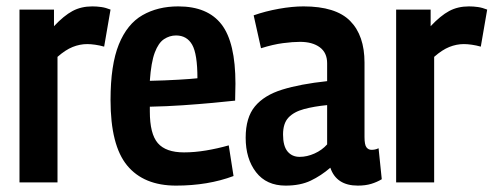

<svg xmlns="http://www.w3.org/2000/svg" viewBox="-20 -571 1547 601"><path d="M149 -541V-489Q180 -522 207 -536.5Q234 -551 269 -551Q283 -551 297 -549Q311 -547 326 -541L306 -425Q292 -429 278 -431Q264 -433 253 -433Q230 -433 207.5 -424Q185 -415 160 -393V0H41V-541Z M531 10Q430 10 378 -53Q326 -116 326 -258Q326 -368 352 -432Q378 -496 426 -523.5Q474 -551 538 -551Q630 -551 673.5 -494.5Q717 -438 717 -309Q717 -301 716.5 -284Q716 -267 716 -256Q689 -253 646 -249Q603 -245 552 -241.5Q501 -238 449 -237Q449 -233 449 -229.5Q449 -226 449 -222Q449 -152 474 -123Q499 -94 556 -94Q589 -94 625 -100Q661 -106 696 -116L711 -20Q631 10 531 10ZM449 -318Q496 -319 538.5 -321.5Q581 -324 598 -326Q598 -402 581.5 -431Q565 -460 531 -460Q511 -460 493.5 -448.5Q476 -437 464.5 -406.5Q453 -376 449 -318Z M749 -140Q749 -203 778 -238Q807 -273 863.5 -290.5Q920 -308 1004 -317V-373Q1004 -406 981 -423Q958 -440 919 -440Q897 -440 866 -436Q835 -432 797 -420L774 -523Q811 -536 853 -543.5Q895 -551 930 -551Q1031 -551 1076 -505.5Q1121 -460 1121 -375V-142Q1121 -118 1127 -110Q1133 -102 1143 -102Q1148 -102 1153.5 -103Q1159 -104 1165 -107L1175 -10Q1160 -1 1142 4.5Q1124 10 1100 10Q1033 10 1014 -46Q985 -21 952.5 -5.5Q920 10 874 10Q814 10 781.5 -32Q749 -74 749 -140ZM866 -150Q866 -114 880 -97Q894 -80 918 -80Q941 -80 964.5 -90.5Q988 -101 1004 -119V-242Q963 -238 931.5 -229.5Q900 -221 883 -203Q866 -185 866 -150Z M1328 -541V-489Q1359 -522 1386 -536.5Q1413 -551 1448 -551Q1462 -551 1476 -549Q1490 -547 1505 -541L1485 -425Q1471 -429 1457 -431Q1443 -433 1432 -433Q1409 -433 1386.5 -424Q1364 -415 1339 -393V0H1220V-541Z"/></svg>

Font: Georama Semi Condensed SemiBold
Style: Regular
Weight: 600
Width: 4
Designer: Jean-Baptiste Levee
Foundry: Production Type
Version: Version 1.000